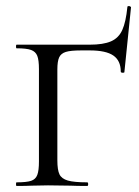

<svg xmlns="http://www.w3.org/2000/svg" viewBox="-20 -616 459 636"><path d="M35 -12Q68 -12 83 -17Q98 -22 103.5 -36.5Q109 -51 109 -81V-387Q109 -417 103.5 -431Q98 -445 83 -450.5Q68 -456 35 -456Q33 -456 33 -462Q33 -468 35 -468H277Q322 -468 347.5 -479Q373 -490 385 -516.5Q397 -543 402 -593Q402 -596 407 -596Q409 -596 411.5 -594.5Q414 -593 414 -592L392 -377Q392 -375 387 -375Q380 -375 380 -379Q380 -415 355.5 -432Q331 -449 277 -449H249Q214 -449 198 -444Q182 -439 176 -426Q170 -413 170 -386V-85Q170 -53 177 -38.5Q184 -24 204.5 -18Q225 -12 269 -12Q272 -12 272 -6Q272 0 269 0Q233 0 214 -1L139 -2L85 -1Q68 0 35 0Q33 0 33 -6Q33 -12 35 -12Z"/></svg>

Font: Cormorant SC
Style: Regular
Weight: 400
Designer: Christian Thalmann (Catharsis Fonts)
Foundry: Catharsis Fonts
Version: Version 4.000